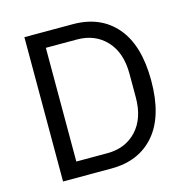

<svg xmlns="http://www.w3.org/2000/svg" viewBox="-103 -797 878 897"><g transform="rotate(-15 335.5 -349.0)"><path d="M93 0V-698H327Q461 -698 537 -609Q613 -520 613 -349Q613 -178 537 -89Q461 0 327 0ZM177 -74H327Q415 -74 469 -132Q523 -190 523 -292V-406Q523 -508 469 -566Q415 -624 327 -624H177Z"/></g></svg>

Font: Aneliza
Style: Regular
Weight: 400
Designer: Mike Abbink, Paul van der Laan, Pieter van Rosmalen
Foundry: Bold Monday
Version: Version 3.0